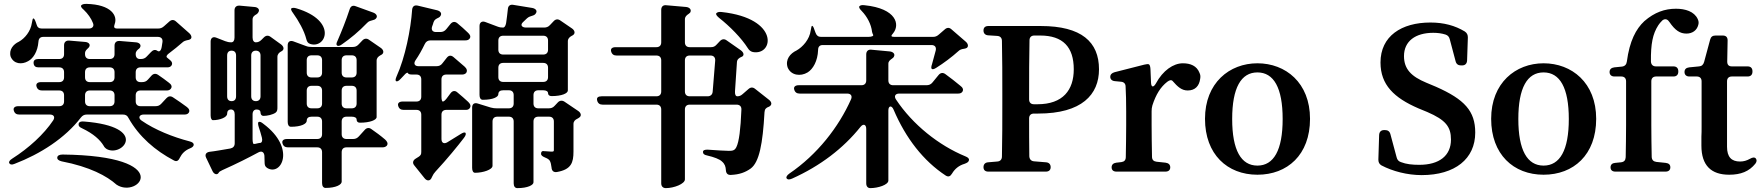

<svg xmlns="http://www.w3.org/2000/svg" viewBox="-20 -877 9074 989"><path d="M399 -850C394 -845 399 -837 412 -826C432 -807 450 -782 459 -758C466 -741 455 -730 438 -730H195C180 -730 172 -737 168 -752C167 -755 166 -758 165 -761C160 -775 156 -782 152 -782C148 -782 147 -773 144 -758C138 -716 108 -679 77 -662C50 -650 24 -621 35 -585C51 -547 92 -543 125 -562C151 -576 174 -611 178 -662C179 -678 187 -687 203 -687H793C809 -687 819 -678 817 -661C816 -653 814 -644 813 -636C810 -616 801 -608 791 -615C780 -623 768 -620 758 -609L736 -586C727 -576 717 -573 705 -573H701C687 -573 679 -582 679 -598V-599C679 -613 687 -619 698 -628C699 -629 700 -631 701 -632C710 -647 696 -658 680 -659L596 -666C580 -667 570 -658 570 -642V-598C570 -582 561 -573 545 -573H443C427 -573 418 -582 418 -598V-602C418 -616 426 -621 436 -631C437 -632 438 -633 439 -635C448 -649 435 -660 418 -661L336 -668C320 -669 310 -660 310 -644V-598C310 -582 301 -573 285 -573H177C161 -573 152 -566 153 -552C154 -537 163 -530 178 -530H285C301 -530 310 -521 310 -505V-479C310 -463 301 -454 285 -454H191C173 -454 164 -445 168 -432C172 -417 182 -411 196 -411H285C301 -411 310 -402 310 -386V-355C310 -339 301 -330 285 -330H74C56 -330 47 -321 51 -308C55 -293 65 -287 79 -287H237C257 -287 265 -274 254 -257C206 -185 128 -114 43 -60C29 -51 24 -43 28 -36C32 -29 41 -27 55 -33C188 -84 315 -165 397 -272C405 -282 414 -287 427 -287H613C627 -287 636 -282 642 -269C696 -173 780 -101 875 -51C889 -43 899 -48 906 -64C917 -86 933 -102 957 -112C970 -117 977 -123 978 -131C978 -140 971 -145 956 -149C871 -171 778 -208 709 -256C690 -269 697 -287 720 -287H930C939 -287 947 -289 952 -296C960 -308 952 -319 941 -327C919 -343 894 -361 872 -375C859 -384 847 -382 837 -371L811 -343C802 -333 793 -330 780 -330H704C688 -330 679 -339 679 -355V-386C679 -402 688 -411 704 -411H839C847 -411 855 -413 860 -420C869 -432 861 -443 850 -451C832 -465 813 -479 795 -491C782 -500 770 -498 760 -487L742 -467C733 -457 724 -454 711 -454H704C688 -454 679 -463 679 -479V-505C679 -521 688 -530 704 -530H842C850 -530 858 -532 863 -539C871 -551 864 -562 853 -570C849 -573 845 -577 841 -580C834 -585 839 -595 854 -605C875 -621 899 -640 918 -657C927 -666 936 -668 949 -671C952 -671 954 -672 956 -673C971 -678 968 -694 955 -706L887 -766C875 -777 863 -776 852 -766L825 -742C815 -733 806 -730 794 -730H585C567 -730 565 -737 571 -754C586 -795 555 -854 425 -857C412 -857 404 -855 399 -850ZM297 -46C443 -18 531 30 580 74C693 150 890 -74 303 -81C285 -81 276 -75 275 -66C274 -57 281 -50 297 -46ZM403 -216C462 -188 496 -156 514 -126C517 -120 521 -115 530 -109C610 -66 751 -224 414 -251C397 -253 387 -249 385 -239C383 -229 389 -222 403 -216ZM418 -355V-386C418 -402 427 -411 443 -411H545C561 -411 570 -402 570 -386V-355C570 -339 561 -330 545 -330H443C427 -330 418 -339 418 -355ZM418 -479V-505C418 -521 427 -530 443 -530H545C561 -530 570 -521 570 -505V-479C570 -463 561 -454 545 -454H443C427 -454 418 -463 418 -479Z M1858 -207 1829 -175C1821 -166 1812 -161 1799 -161H1765C1749 -161 1740 -170 1740 -186V-251C1740 -267 1749 -276 1765 -276H1792C1808 -276 1817 -270 1817 -261C1817 -251 1823 -245 1834 -245C1886 -245 1920 -259 1920 -274V-564C1920 -578 1928 -586 1941 -593C1942 -593 1944 -594 1945 -595C1960 -604 1956 -620 1942 -630L1881 -672C1869 -681 1856 -679 1846 -668L1827 -648C1818 -638 1808 -635 1796 -635H1587C1576 -635 1566 -636 1556 -640L1491 -664C1474 -670 1462 -662 1462 -644V-249C1462 -233 1468 -224 1479 -224C1531 -224 1560 -239 1560 -255C1560 -269 1569 -276 1585 -276H1614C1630 -276 1639 -267 1639 -251V-186C1639 -170 1630 -161 1614 -161H1458C1440 -161 1431 -152 1435 -139C1439 -124 1449 -118 1463 -118H1614C1630 -118 1639 -109 1639 -93V66C1639 82 1646 91 1657 91C1711 91 1740 74 1740 59V-93C1740 -109 1749 -118 1765 -118H1950C1958 -118 1966 -120 1972 -126C1981 -137 1974 -149 1964 -158C1942 -177 1915 -197 1893 -212C1881 -221 1868 -219 1858 -207ZM1042 -64 1075 5C1082 20 1099 27 1107 12C1109 8 1115 4 1126 -1C1200 -34 1261 -65 1311 -92C1328 -101 1340 -94 1342 -75C1342 -63 1343 -52 1343 -41C1343 -28 1345 -19 1356 -12C1428 33 1507 -112 1337 -239C1326 -248 1319 -251 1313 -249C1308 -247 1308 -238 1313 -222C1319 -205 1324 -187 1329 -168C1333 -152 1329 -143 1322 -141C1317 -141 1313 -140 1308 -139L1295 -136C1292 -136 1290 -136 1288 -135C1284 -135 1281 -144 1281 -161V-288C1281 -304 1289 -313 1302 -313C1315 -313 1322 -307 1322 -297C1322 -287 1328 -280 1337 -280C1356 -280 1385 -286 1400 -297C1409 -304 1409 -314 1409 -325V-584C1409 -598 1418 -607 1430 -613C1430 -613 1431 -614 1432 -614C1446 -623 1441 -638 1428 -648L1374 -687C1362 -696 1350 -695 1339 -684L1327 -672C1318 -663 1309 -659 1298 -659C1288 -659 1281 -668 1281 -684V-776C1281 -790 1289 -797 1302 -804C1306 -807 1309 -810 1311 -814C1320 -829 1307 -840 1291 -841L1214 -848C1198 -849 1188 -840 1188 -824V-684C1188 -668 1182 -659 1171 -659C1160 -659 1150 -661 1140 -665L1094 -683C1077 -690 1065 -681 1065 -663V-283C1065 -267 1070 -258 1077 -258C1111 -258 1150 -272 1150 -291C1150 -305 1157 -313 1170 -313C1182 -313 1189 -304 1189 -288V-139C1189 -124 1181 -115 1166 -112C1124 -105 1087 -98 1059 -95C1041 -92 1034 -80 1042 -64ZM1150 -381V-591C1150 -607 1158 -616 1173 -616C1188 -616 1196 -607 1196 -591V-381C1196 -365 1188 -356 1173 -356C1158 -356 1150 -365 1150 -381ZM1274 -381V-591C1274 -607 1283 -616 1298 -616C1313 -616 1322 -607 1322 -591V-381C1322 -365 1313 -356 1298 -356C1283 -356 1274 -365 1274 -381ZM1490 -809C1518 -770 1547 -719 1558 -675C1561 -664 1565 -655 1577 -651C1659 -623 1721 -770 1507 -834C1494 -838 1486 -837 1481 -834C1477 -831 1480 -822 1490 -809ZM1560 -344V-410C1560 -426 1569 -435 1585 -435H1614C1630 -435 1639 -426 1639 -410V-344C1639 -328 1630 -319 1614 -319H1585C1569 -319 1560 -328 1560 -344ZM1560 -503V-567C1560 -583 1569 -592 1585 -592H1614C1630 -592 1639 -583 1639 -567V-503C1639 -487 1630 -478 1614 -478H1585C1569 -478 1560 -487 1560 -503ZM1717 -642C1722 -639 1730 -640 1742 -649C1784 -678 1829 -715 1871 -759C1880 -769 1890 -770 1903 -774C1908 -775 1912 -777 1915 -780C1928 -792 1919 -806 1903 -812L1812 -845C1797 -851 1786 -845 1781 -829C1762 -771 1739 -714 1719 -668C1712 -654 1711 -646 1717 -642ZM1740 -344V-410C1740 -426 1749 -435 1765 -435H1792C1808 -435 1817 -426 1817 -410V-344C1817 -328 1808 -319 1792 -319H1765C1749 -319 1740 -328 1740 -344ZM1740 -503V-567C1740 -583 1749 -592 1765 -592H1792C1808 -592 1817 -583 1817 -567V-503C1817 -487 1808 -478 1792 -478H1765C1749 -478 1740 -487 1740 -503Z M2959 -305 2888 -353C2876 -361 2863 -360 2853 -349L2837 -332C2828 -322 2819 -319 2806 -319H2753C2737 -319 2728 -328 2728 -344V-387C2728 -403 2737 -412 2753 -412H2778C2794 -412 2803 -406 2803 -397C2803 -388 2810 -382 2821 -382C2874 -382 2905 -396 2905 -411V-664C2905 -678 2913 -686 2926 -693C2927 -693 2929 -694 2930 -695C2945 -704 2941 -720 2927 -730L2867 -771C2855 -780 2842 -779 2832 -768L2813 -748C2804 -738 2794 -735 2782 -735H2690C2668 -735 2659 -748 2673 -762L2695 -783C2704 -791 2713 -793 2725 -797C2732 -799 2737 -803 2740 -808C2750 -822 2738 -833 2722 -836L2624 -852C2608 -855 2597 -847 2596 -830C2594 -807 2590 -782 2587 -758C2584 -743 2579 -735 2571 -735C2562 -735 2553 -736 2543 -740L2479 -764C2462 -770 2450 -761 2450 -743V-388C2450 -372 2456 -363 2467 -363C2519 -363 2547 -377 2547 -392C2547 -405 2556 -412 2572 -412H2601C2617 -412 2626 -403 2626 -387V-344C2626 -328 2617 -319 2601 -319H2539C2528 -319 2519 -320 2508 -323L2440 -344C2423 -349 2412 -341 2412 -323V-12C2412 4 2418 13 2427 13C2468 13 2517 -3 2517 -23V-251C2517 -267 2526 -276 2542 -276H2601C2617 -276 2626 -267 2626 -251V67C2626 83 2633 92 2645 92C2699 92 2728 76 2728 62V-251C2728 -267 2737 -276 2753 -276H2808C2824 -276 2833 -267 2833 -251V-105C2833 -97 2832 -96 2819 -96C2813 -96 2802 -97 2790 -98C2786 -98 2782 -98 2778 -99C2771 -99 2767 -94 2767 -85C2767 -76 2775 -71 2789 -65C2802 -60 2809 -54 2812 -49C2817 -40 2819 -29 2821 -14C2822 3 2832 12 2849 9C2923 -4 2934 -40 2934 -96V-238C2934 -252 2942 -260 2955 -266C2958 -268 2961 -269 2963 -271C2977 -280 2973 -295 2959 -305ZM2020 -459C2025 -456 2033 -459 2043 -470C2049 -476 2055 -482 2061 -489C2071 -501 2079 -505 2081 -501C2083 -495 2091 -493 2105 -493H2125C2141 -493 2150 -484 2150 -468V-379C2150 -363 2141 -354 2125 -354H2054C2036 -354 2027 -345 2031 -332C2035 -317 2045 -311 2059 -311H2125C2141 -311 2150 -302 2150 -286V-95C2150 -81 2148 -75 2123 -61C2107 -52 2103 -38 2114 -25L2167 41C2177 54 2192 57 2201 43C2203 40 2205 36 2207 31C2211 22 2215 16 2223 7C2285 -60 2338 -125 2370 -167C2379 -179 2381 -187 2378 -192C2375 -197 2366 -195 2352 -186C2330 -172 2307 -158 2284 -144C2267 -134 2254 -141 2254 -161V-286C2254 -302 2263 -311 2279 -311H2380C2388 -311 2394 -313 2399 -319C2408 -331 2402 -342 2392 -352C2375 -368 2354 -386 2336 -401C2324 -412 2311 -410 2301 -397L2280 -369C2272 -359 2266 -354 2261 -354C2257 -354 2254 -363 2254 -379V-468C2254 -484 2263 -493 2279 -493H2360C2368 -493 2375 -495 2381 -501C2389 -513 2384 -524 2373 -534C2355 -550 2334 -568 2316 -583C2303 -594 2291 -592 2281 -579L2259 -551C2251 -540 2241 -536 2228 -536H2136C2116 -536 2109 -549 2120 -566C2138 -592 2154 -621 2168 -650C2174 -663 2184 -669 2198 -669H2377C2386 -669 2394 -671 2399 -678C2407 -689 2400 -700 2390 -709C2373 -726 2353 -743 2335 -758C2322 -768 2310 -765 2300 -753L2279 -727C2271 -717 2261 -712 2248 -712H2226C2208 -712 2200 -723 2206 -741C2209 -748 2211 -755 2213 -762C2217 -775 2226 -780 2239 -786C2243 -788 2247 -791 2249 -795C2258 -809 2247 -820 2232 -824L2132 -848C2116 -852 2105 -845 2103 -828C2096 -725 2067 -581 2023 -484C2017 -470 2016 -462 2020 -459ZM2547 -480V-528C2547 -544 2556 -553 2572 -553H2778C2794 -553 2803 -544 2803 -528V-480C2803 -464 2794 -455 2778 -455H2572C2556 -455 2547 -464 2547 -480ZM2547 -621V-668C2547 -684 2556 -693 2572 -693H2778C2794 -693 2803 -684 2803 -668V-621C2803 -605 2794 -596 2778 -596H2572C2556 -596 2547 -605 2547 -621Z M3670 -809C3666 -804 3671 -796 3684 -785C3739 -742 3799 -681 3832 -629C3839 -618 3846 -612 3858 -609C3965 -589 3998 -782 3698 -815C3683 -817 3675 -814 3670 -809ZM3056 -360V-359C3060 -344 3070 -338 3084 -338H3361C3377 -338 3386 -329 3386 -313V67C3386 83 3395 92 3410 92C3452 92 3508 70 3508 47V-313C3508 -329 3517 -338 3533 -338H3774C3790 -338 3800 -329 3799 -312C3795 -212 3787 -147 3773 -119C3768 -109 3762 -103 3751 -101C3746 -100 3740 -100 3733 -100C3717 -100 3667 -103 3627 -106C3610 -107 3601 -103 3601 -94C3601 -84 3608 -79 3623 -76C3658 -68 3687 -57 3699 -45C3714 -32 3718 -18 3719 -1C3720 16 3728 25 3745 24C3789 22 3819 11 3847 -9C3891 -42 3909 -136 3918 -299C3919 -315 3926 -322 3940 -327C3942 -328 3943 -328 3944 -329C3958 -338 3955 -352 3941 -363L3870 -419C3858 -429 3846 -428 3835 -418L3805 -392C3796 -384 3788 -381 3778 -381C3769 -381 3765 -391 3766 -407L3776 -557C3777 -571 3786 -578 3799 -584C3800 -584 3801 -585 3802 -585C3815 -592 3811 -607 3796 -618L3723 -669C3711 -678 3698 -676 3688 -665L3671 -647C3662 -637 3654 -634 3641 -634H3533C3517 -634 3508 -643 3508 -659V-777C3508 -791 3516 -798 3528 -806C3531 -808 3533 -810 3535 -812C3544 -827 3532 -839 3515 -841L3412 -850C3395 -852 3386 -842 3386 -826V-659C3386 -643 3377 -634 3361 -634H3151C3133 -634 3124 -626 3128 -612C3132 -597 3142 -591 3156 -591H3361C3377 -591 3386 -582 3386 -566V-406C3386 -390 3377 -381 3361 -381H3079C3061 -381 3052 -374 3056 -360ZM3508 -406V-566C3508 -582 3517 -591 3533 -591H3640C3656 -591 3665 -581 3664 -565L3651 -405C3650 -390 3640 -381 3625 -381H3533C3517 -381 3508 -390 3508 -406Z M4955 -662 4881 -726C4870 -736 4858 -736 4846 -725L4816 -699C4806 -690 4797 -687 4785 -687H4587C4569 -687 4568 -692 4580 -705C4617 -749 4599 -833 4434 -850C4420 -852 4412 -850 4407 -845C4403 -840 4407 -832 4419 -820C4447 -791 4468 -751 4472 -713C4473 -708 4475 -703 4477 -699C4482 -692 4471 -687 4452 -687H4209C4195 -687 4186 -694 4181 -708C4179 -713 4177 -719 4175 -724C4171 -738 4166 -744 4163 -744C4160 -744 4159 -735 4156 -720C4150 -674 4115 -635 4083 -617C4051 -602 4024 -571 4037 -530C4054 -488 4104 -482 4140 -504C4168 -521 4192 -563 4194 -619C4194 -636 4202 -645 4218 -645H4778C4795 -645 4804 -635 4800 -617C4794 -594 4787 -568 4781 -547C4776 -533 4776 -524 4780 -522C4783 -519 4791 -520 4803 -528C4840 -551 4884 -584 4916 -613C4925 -622 4934 -624 4947 -626C4950 -627 4952 -627 4955 -628C4971 -633 4968 -651 4955 -662ZM4032 42C4037 49 4046 49 4060 43C4205 -22 4324 -113 4412 -223C4427 -242 4442 -236 4442 -213V67C4442 83 4450 92 4463 92C4503 92 4556 75 4556 53V-308C4556 -333 4573 -336 4583 -312C4646 -164 4737 -48 4851 27C4865 36 4875 32 4884 17C4898 -7 4920 -25 4948 -33C4961 -38 4969 -42 4971 -51C4973 -60 4967 -66 4952 -72C4816 -128 4681 -235 4595 -365C4584 -382 4592 -395 4612 -395H4915C4924 -395 4932 -397 4937 -404C4945 -416 4938 -427 4927 -435C4903 -455 4875 -477 4850 -495C4838 -504 4825 -503 4815 -491L4783 -452C4775 -442 4765 -438 4752 -438H4581C4565 -438 4556 -447 4556 -463V-548C4556 -562 4564 -567 4576 -576C4580 -578 4582 -581 4584 -584C4593 -599 4580 -610 4564 -612L4468 -621C4452 -623 4442 -613 4442 -597V-463C4442 -447 4433 -438 4417 -438H4094C4076 -438 4067 -429 4071 -416C4075 -401 4085 -395 4099 -395H4344C4363 -395 4371 -383 4364 -366C4300 -222 4190 -81 4046 17C4033 26 4028 36 4032 42Z M5046 -16C5046 -1 5055 7 5071 7H5367C5383 7 5392 -1 5392 -16C5392 -31 5383 -40 5368 -41L5307 -46C5292 -47 5283 -56 5282 -72C5281 -140 5281 -206 5281 -267C5281 -283 5290 -292 5306 -292H5327C5553 -292 5641 -390 5641 -520C5641 -661 5551 -743 5341 -743H5071C5055 -743 5046 -735 5046 -720C5046 -705 5055 -696 5070 -695L5117 -692C5132 -691 5141 -682 5141 -666C5143 -576 5143 -484 5143 -393V-343C5143 -252 5143 -160 5141 -71C5141 -55 5132 -46 5117 -45L5070 -41C5055 -40 5046 -31 5046 -16ZM5281 -365V-393C5281 -485 5281 -579 5283 -669C5283 -685 5292 -694 5308 -694H5338C5455 -694 5511 -635 5511 -520C5511 -414 5456 -340 5324 -340H5306C5290 -340 5281 -349 5281 -365Z M5706 -15C5706 -1 5715 7 5731 7H5983C5999 7 6008 -1 6008 -15C6008 -29 5999 -37 5984 -39L5937 -44C5922 -46 5914 -54 5914 -70C5913 -123 5912 -188 5912 -232V-304C5912 -315 5913 -323 5916 -334C5934 -390 5958 -429 5993 -456C6005 -465 6014 -466 6019 -461C6047 -429 6067 -411 6098 -411C6136 -411 6157 -434 6162 -470C6164 -482 6164 -490 6159 -501C6145 -538 6112 -551 6073 -551C6024 -551 5970 -514 5934 -447C5922 -426 5910 -426 5909 -451L5906 -522C5905 -535 5903 -541 5899 -545C5895 -548 5886 -547 5874 -544L5721 -505C5707 -501 5699 -493 5699 -481C5699 -469 5708 -460 5723 -459L5754 -456C5769 -455 5778 -446 5778 -431C5780 -394 5781 -356 5781 -303V-232C5781 -188 5780 -122 5779 -68C5779 -52 5771 -44 5756 -42L5730 -39C5715 -37 5706 -29 5706 -15Z M6457 23C6611 23 6728 -79 6728 -265C6728 -451 6602 -551 6457 -551C6313 -551 6187 -450 6187 -265C6187 -82 6302 23 6457 23ZM6327 -264C6327 -425 6373 -504 6457 -504C6541 -504 6587 -425 6587 -264C6587 -103 6541 -24 6457 -24C6373 -24 6327 -103 6327 -264Z M7303 25C7475 25 7579 -59 7579 -194C7579 -305 7524 -365 7377 -430L7327 -451C7250 -483 7212 -521 7212 -588C7212 -665 7271 -708 7363 -708C7386 -708 7407 -705 7426 -699C7438 -695 7445 -687 7448 -674L7478 -561C7482 -546 7492 -540 7506 -540H7511C7527 -540 7536 -549 7537 -565L7541 -684C7541 -697 7537 -707 7525 -715C7475 -745 7418 -761 7348 -761C7199 -761 7091 -691 7091 -555C7091 -440 7161 -373 7286 -319L7332 -300C7427 -259 7454 -224 7454 -158C7454 -76 7395 -28 7291 -28C7255 -28 7224 -31 7196 -42C7184 -46 7177 -54 7174 -67L7142 -186C7138 -201 7128 -207 7114 -207H7110C7094 -207 7085 -198 7084 -182L7080 -55C7080 -42 7084 -32 7096 -25C7153 5 7229 25 7303 25Z M7931 23C8085 23 8202 -79 8202 -265C8202 -451 8076 -551 7931 -551C7787 -551 7661 -450 7661 -265C7661 -82 7776 23 7931 23ZM7801 -264C7801 -425 7847 -504 7931 -504C8015 -504 8061 -425 8061 -264C8061 -103 8015 -24 7931 -24C7847 -24 7801 -103 7801 -264Z M8276 -15C8276 -1 8285 7 8301 7H8559C8575 7 8584 -1 8584 -15C8584 -29 8576 -36 8560 -38L8512 -43C8497 -45 8489 -53 8488 -68C8487 -123 8486 -179 8486 -232V-458C8486 -474 8495 -483 8511 -483H8600C8616 -483 8625 -492 8625 -508V-510C8625 -526 8616 -535 8600 -535H8510C8494 -535 8485 -544 8484 -560C8483 -651 8493 -702 8522 -747C8527 -755 8534 -763 8543 -772C8556 -782 8569 -779 8578 -765L8579 -764C8609 -720 8634 -704 8667 -704C8698 -704 8721 -721 8728 -749C8731 -760 8730 -768 8725 -779C8707 -818 8661 -832 8613 -832C8556 -832 8503 -814 8450 -768C8407 -728 8374 -666 8360 -560C8358 -545 8350 -536 8335 -534L8295 -530C8280 -528 8271 -520 8271 -506C8271 -492 8280 -483 8296 -483H8331C8347 -483 8356 -474 8356 -458V-232C8356 -178 8355 -122 8354 -67C8353 -51 8346 -43 8330 -41L8300 -38C8285 -37 8276 -29 8276 -15Z M8887 23C8947 23 8990 6 9022 -34C9030 -45 9030 -53 9024 -61C9018 -68 9008 -67 8994 -59C8978 -50 8962 -45 8943 -45C8899 -45 8876 -68 8876 -121V-458C8876 -474 8885 -483 8901 -483H8982C8998 -483 9007 -492 9007 -508V-510C9007 -526 8998 -535 8982 -535H8901C8885 -535 8877 -543 8877 -560L8879 -669C8879 -686 8870 -694 8854 -694H8817C8802 -694 8793 -688 8789 -673L8758 -558C8754 -544 8746 -536 8732 -535L8681 -530C8665 -528 8657 -520 8657 -506C8657 -492 8666 -483 8682 -483H8720C8736 -483 8745 -474 8745 -458V-225C8745 -205 8745 -189 8744 -173V-127C8744 -24 8795 23 8887 23Z"/></svg>

Font: 寒蝉锦书宋Pro Soft
Style: Regular
Weight: 700
Designer: 寒蝉锦书宋{Warren} 思源宋体{Ryoko NISHIZUKA 西塚涼子 (kana & ideographs); Frank Grießhammer (Latin, Greek & Cyrillic); Wenlong ZHANG 
Foundry: Adobe & ChillType
Version: Version 2.000;Glyphs 3.1.1 (3135)